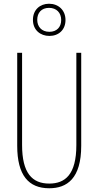

<svg xmlns="http://www.w3.org/2000/svg" viewBox="-20 -996 526 1026"><path d="M244 -804C294 -804 330 -837 330 -889C330 -942 292 -976 242 -976C194 -976 156 -944 156 -890C156 -835 196 -804 244 -804ZM244 -826C201 -826 179 -855 179 -890C179 -927 201 -954 242 -954C282 -954 307 -928 307 -889C307 -851 283 -826 244 -826ZM414 -217V-714H388V-221C388 -63 328 -15 243 -15C152 -15 98 -71 98 -221V-714H72V-217C72 -59 133 10 243 10C338 10 414 -42 414 -217Z"/></svg>

Font: Noto Sans Khmer UI ExtraCondensed Thin
Style: Regular
Weight: 100
Width: 2
Designer: Danh Hong and the Monotype Design Team
Foundry: Monotype Imaging Inc.
Version: Version 2.002